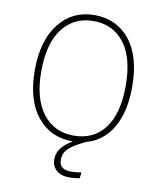

<svg xmlns="http://www.w3.org/2000/svg" viewBox="-96 -769 882 1053"><g transform="rotate(10 345.0 -242.5)"><path d="M420 0Q356 30 328 56Q300 82 300 121Q300 175 367 175Q392 175 423 169L420 202Q390 208 365 208Q315 208 289.5 184.5Q264 161 264 123Q264 57 348 10H345Q222 10 148 -81.5Q74 -173 74 -339Q74 -505 148.5 -599Q223 -693 345 -693Q469 -693 542.5 -601.5Q616 -510 616 -340Q616 -201 564.5 -113Q513 -25 420 0ZM110 -339Q110 -186 174 -104Q238 -22 345 -22Q456 -22 518 -103.5Q580 -185 580 -340Q580 -497 517 -578.5Q454 -660 345 -660Q237 -660 173.5 -577.5Q110 -495 110 -339Z"/></g></svg>

Font: Fira Sans UltraLight
Style: Regular
Weight: 200
Designer: Carrois Corporate & Edenspiekermann AG
Foundry: Carrois Corporate GbR & Edenspiekermann AG
Version: Version 4.106;PS 004.106;hotconv 1.0.70;makeotf.lib2.5.58329